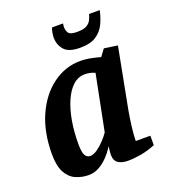

<svg xmlns="http://www.w3.org/2000/svg" viewBox="-133 -808 808 915"><g transform="rotate(-20 271.5 -350.5)"><path d="M161 10Q126 10 95.5 -3.5Q65 -17 47 -50.5Q29 -84 29 -143Q29 -256 67 -339.5Q105 -423 168.5 -469Q232 -515 307 -515Q336 -515 366 -508.5Q396 -502 408 -498L434 -533L502 -523L443 -215Q436 -176 431 -134Q426 -92 426 -66H500V-18Q460 -2 425 4Q390 10 359 10Q329 10 310.5 -2.5Q292 -15 292 -43Q292 -47 292.5 -54.5Q293 -62 294 -71Q295 -80 296 -87Q278 -58 256 -36Q234 -14 210.5 -2Q187 10 161 10ZM198 -73Q215 -73 235 -87Q255 -101 273 -120.5Q291 -140 301 -155L357 -437Q343 -443 331.5 -445.5Q320 -448 306 -448Q272 -448 246 -424.5Q220 -401 201.5 -359Q183 -317 173.5 -262.5Q164 -208 164 -145Q164 -104 173 -88.5Q182 -73 198 -73ZM330 -574Q272 -574 249.5 -600Q227 -626 227 -663Q227 -674 229.5 -687.5Q232 -701 236 -711H292Q290 -701 290 -693Q290 -676 298.5 -663Q307 -650 342 -650Q374 -650 390 -659Q406 -668 413 -682Q420 -696 424 -711H478Q471 -676 456 -644.5Q441 -613 411.5 -593.5Q382 -574 330 -574Z"/></g></svg>

Font: Manuale
Style: Bold Italic
Weight: 700
Italic angle: -11°
Version: Version 1.002